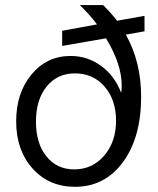

<svg xmlns="http://www.w3.org/2000/svg" viewBox="-20 -720 614 748"><path d="M222.2 -600.1 357.9 -625Q329.1 -663.6 291 -700.2H381.8Q413.6 -668.5 436 -639.2L543 -658.2V-598.1L470.2 -585Q529.8 -479.5 529.8 -342.8Q529.8 -184.6 459 -88.4Q388.2 7.8 272 7.8Q170.9 7.8 106.9 -63.5Q43 -134.8 43 -247.1Q43 -357.9 102.8 -429.9Q162.6 -502 254.9 -502Q321.3 -502 374.5 -462.9Q427.7 -423.8 452.1 -357.9Q454.1 -373 454.1 -387.2Q454.1 -469.7 393.1 -570.8L222.2 -541ZM432.1 -250Q432.1 -331.1 387.5 -382.6Q342.8 -434.1 272 -434.1Q203.1 -434.1 161.6 -382.8Q120.1 -331.5 120.1 -246.1Q120.1 -161.6 160.9 -110.8Q201.7 -60.1 269 -60.1Q339.8 -60.1 386 -113.8Q432.1 -167.5 432.1 -250Z"/></svg>

Font: Overused Grotesk
Style: Regular
Weight: 400
Version: Version 0.002